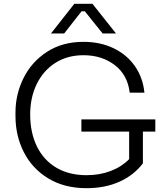

<svg xmlns="http://www.w3.org/2000/svg" viewBox="-20 -968 871 1005"><path d="M61 -361V-379Q61 -475 103.5 -560Q146 -645 226.5 -697Q307 -749 417 -749Q505 -749 574.5 -715.5Q644 -682 686 -622Q728 -562 736 -483H659Q648 -576 580.5 -627.5Q513 -679 417 -679Q333 -679 270 -639Q207 -599 172.5 -528.5Q138 -458 138 -369Q138 -274 173 -202Q208 -130 274.5 -90.5Q341 -51 433 -51Q502 -51 559.5 -73Q617 -95 656 -135V-279H406V-343H793V-279H728V-113Q681 -51 605.5 -17Q530 17 433 17Q317 17 233 -34Q149 -85 105 -171Q61 -257 61 -361ZM369 -948H464L587 -793H517L424 -909H407L316 -793H247Z"/></svg>

Font: Sora-SIA Light
Style: Regular
Weight: 300
Designer: Jonathan Barnbrook, Julián Moncada
Foundry: Barnbrook Fonts
Version: Version 2.000